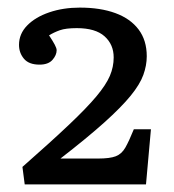

<svg xmlns="http://www.w3.org/2000/svg" viewBox="-20 -859 457 505"><path d="M45 -374 39 -420Q114 -486 161 -530.5Q208 -575 233.5 -605.5Q259 -636 269 -659.5Q279 -683 279 -708Q279 -742 255 -763.5Q231 -785 182 -785Q153 -785 137.5 -779.5Q122 -774 109 -766Q119 -751 124 -741.5Q129 -732 129 -727Q129 -714 118 -701.5Q107 -689 84 -689Q56 -689 43 -704.5Q30 -720 30 -741Q30 -770 51.5 -792Q73 -814 109.5 -826.5Q146 -839 190 -839Q244 -839 283.5 -824.5Q323 -810 344.5 -781.5Q366 -753 366 -711Q366 -687 357 -662Q348 -637 323.5 -607Q299 -577 254.5 -537Q210 -497 139 -442H238Q269 -442 284.5 -448Q300 -454 309.5 -470.5Q319 -487 332 -519H377L364 -374Z"/></svg>

Font: Literata Variable Black
Style: Regular
Weight: 900
Designer: Latin by Veronika Burian and Jose Scaglione. Greek by Irene Vlachou. Cyrillic by Vera Evstafieva.
Foundry: TypeTogether
Version: Version 3.021